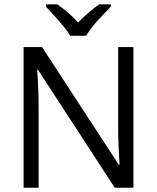

<svg xmlns="http://www.w3.org/2000/svg" viewBox="-20 -885 740 905"><path d="M608.9 0H521L158.7 -556.6H155.3Q162.1 -458.5 162.1 -377V0H91.3V-663.1H178.2L539.6 -108.9H543.5Q542.5 -121.1 539.3 -187.5Q536.1 -253.9 537.1 -282.7V-663.1H608.9ZM196.8 -864.7H249Q300.8 -831.1 348.1 -779.3Q407.2 -837.9 448.2 -864.7H502.4V-853.5L472.7 -822.8Q407.2 -755.4 386.2 -716.3H311Q300.8 -734.9 277.6 -763.4Q254.4 -792 196.8 -853.5Z"/></svg>

Font: Bpm'online Open Sans
Style: Regular
Weight: 400
Foundry: Ascender Corporation
Version: Version 1.10